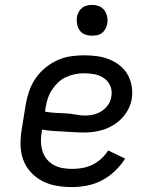

<svg xmlns="http://www.w3.org/2000/svg" viewBox="-20 -753 640 781"><path d="M272 8Q240 8 209 2.5Q178 -3 151.5 -17Q125 -31 104.5 -53.5Q84 -76 74 -104.5Q64 -133 63.5 -165Q63 -197 69 -230L85 -330Q90 -357 99 -383.5Q108 -410 125 -434.5Q142 -459 164.5 -477.5Q187 -496 213.5 -508Q240 -520 267.5 -524Q295 -528 322 -528Q349 -528 375 -524.5Q401 -521 424.5 -511.5Q448 -502 467.5 -486.5Q487 -471 499 -450Q511 -429 515.5 -403.5Q520 -378 516 -351Q513 -331 503 -311Q493 -291 478 -274.5Q463 -258 444 -246Q425 -234 405 -227Q385 -220 364 -217Q343 -214 322 -214Q301 -214 279.5 -215.5Q258 -217 236.5 -218Q215 -219 193.5 -220.5Q172 -222 151 -226L150 -218Q146 -198 146.5 -178Q147 -158 152.5 -139.5Q158 -121 169.5 -106.5Q181 -92 197.5 -82.5Q214 -73 233.5 -69.5Q253 -66 273 -66Q294 -66 314.5 -69.5Q335 -73 355 -82.5Q375 -92 392 -107.5Q409 -123 420 -141L489 -108Q472 -81 447.5 -57.5Q423 -34 394 -19Q365 -4 334 2Q303 8 272 8ZM328 -283Q345 -283 362.5 -287.5Q380 -292 395.5 -302.5Q411 -313 421 -328.5Q431 -344 433 -361Q437 -383 429 -402.5Q421 -422 404.5 -434Q388 -446 366.5 -450.5Q345 -455 323 -455Q305 -455 286.5 -451.5Q268 -448 250 -440Q232 -432 217.5 -418.5Q203 -405 192 -388.5Q181 -372 175 -354Q169 -336 166 -318L163 -299Q184 -295 204.5 -294Q225 -293 246 -292Q267 -291 287 -287Q307 -283 328 -283ZM354 -608Q339 -608 325.5 -613Q312 -618 304 -629.5Q296 -641 293.5 -655.5Q291 -670 293 -685Q295 -695 300.5 -705Q306 -715 314.5 -721.5Q323 -728 333.5 -730.5Q344 -733 355 -733Q370 -733 383.5 -727.5Q397 -722 405 -710.5Q413 -699 416 -684.5Q419 -670 416 -655Q414 -645 408.5 -635Q403 -625 394.5 -618.5Q386 -612 375.5 -610Q365 -608 354 -608Z"/></svg>

Font: Iosevka Plex Etoile
Style: Italic
Weight: 400
Italic angle: -9°
Designer: Belleve Invis
Foundry: Belleve Invis
Version: Version 25.1.1; ttfautohint (v1.8.4)